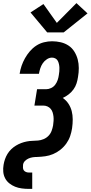

<svg xmlns="http://www.w3.org/2000/svg" viewBox="-30 -1008 582 1233"><path d="M155 205Q132 205 109.5 202Q87 199 67 191Q47 183 30 169.5Q13 156 3 137Q-7 118 -9 95.5Q-11 73 -7 50Q-4 32 2 14.5Q8 -3 18 -19.5Q28 -36 42 -49.5Q56 -63 72.5 -73Q89 -83 106.5 -89.5Q124 -96 142 -99.5Q160 -103 178 -103.5Q196 -104 214 -105.5Q232 -107 250 -114.5Q268 -122 281.5 -136Q295 -150 301.5 -168Q308 -186 311 -203Q313 -217 314 -231.5Q315 -246 313.5 -259.5Q312 -273 308 -286Q304 -299 295.5 -309Q287 -319 274.5 -324.5Q262 -330 248 -330H191L208 -435H266Q282 -435 298 -442.5Q314 -450 324.5 -464Q335 -478 340.5 -494.5Q346 -511 348 -527Q350 -538 351 -550Q352 -562 351.5 -573.5Q351 -585 348.5 -596.5Q346 -608 341 -617.5Q336 -627 326 -632.5Q316 -638 304 -638Q287 -638 271 -627.5Q255 -617 244.5 -601.5Q234 -586 228.5 -568.5Q223 -551 220 -534H96Q100 -560 108.5 -585Q117 -610 130.5 -634Q144 -658 162 -679Q180 -700 203 -715Q226 -730 252.5 -736.5Q279 -743 304 -743Q333 -743 360.5 -736.5Q388 -730 410.5 -715Q433 -700 447.5 -676.5Q462 -653 469 -626.5Q476 -600 476 -571Q476 -542 471 -514Q468 -493 461.5 -472.5Q455 -452 442 -434Q429 -416 411 -402Q393 -388 373 -379Q395 -364 409.5 -342Q424 -320 430.5 -294.5Q437 -269 437 -241Q437 -213 433 -185Q429 -159 420.5 -134Q412 -109 396 -86.5Q380 -64 358 -46.5Q336 -29 311 -18.5Q286 -8 260.5 -4.5Q235 -1 209 0H208Q194 0 180.5 2Q167 4 154 9.5Q141 15 130.5 25.5Q120 36 118 50Q117 60 117.5 69.5Q118 79 123 86Q128 93 137 96.5Q146 100 155 100H177V205ZM379 -800H273L166 -928L249 -982L335 -861L461 -988L532 -922Z"/></svg>

Font: Iosevka Curly XBdObl
Style: Regular
Weight: 800
Italic angle: -9°
Monospace: yes
Designer: Belleve Invis
Foundry: Belleve Invis
Version: Version 11.1.0; ttfautohint (v1.8.3)